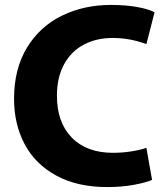

<svg xmlns="http://www.w3.org/2000/svg" viewBox="-20 -720 674 779"><path d="M597 10Q571 21 522.5 30Q474 39 415 39Q294 39 208.5 -7.5Q123 -54 80 -135Q37 -216 37 -319Q37 -440 89 -526Q141 -612 230.5 -656Q320 -700 430 -700Q490 -700 537 -691.5Q584 -683 607 -670L574 -541Q507 -566 437 -566Q372 -566 321 -539.5Q270 -513 240.5 -460Q211 -407 211 -331Q211 -224 271 -162Q331 -100 439 -100Q475 -100 511 -105.5Q547 -111 574 -120Z"/></svg>

Font: BM Euljiro oraeorae
Style: Regular
Weight: 400
Designer: Bongjin Kim; Bomjun Kim; Myungsoo Han; Hyesun Chae; Mikyoung Jeong; Wujin Sim; Minjae Kang; Suwha Jang;
Foundry: Sandoll Inc.
Version: Version 1.000;hotconv 1.0.109;makeexe 2.5.65596